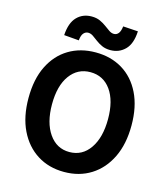

<svg xmlns="http://www.w3.org/2000/svg" viewBox="-138 -1070 1046 1192"><g transform="rotate(15 385.0 -474.5)"><path d="M385 14Q287 14 212.5 -33Q138 -80 96 -166.5Q54 -253 54 -373Q54 -494 96 -579Q138 -664 212.5 -709Q287 -754 385 -754Q483 -754 557.5 -709Q632 -664 674 -578.5Q716 -493 716 -373Q716 -253 674 -166.5Q632 -80 557.5 -33Q483 14 385 14ZM385 -114Q468 -114 516.5 -184.5Q565 -255 565 -373Q565 -492 516.5 -559.5Q468 -627 385 -627Q303 -627 254 -559.5Q205 -492 205 -373Q205 -255 254 -184.5Q303 -114 385 -114ZM467 -791Q436 -791 413 -801.5Q390 -812 372.5 -825.5Q355 -839 339.5 -849.5Q324 -860 308 -860Q291 -860 278.5 -846Q266 -832 263 -799L167 -807Q172 -887 209 -925Q246 -963 303 -963Q334 -963 357 -952.5Q380 -942 398 -928.5Q416 -915 431.5 -904.5Q447 -894 463 -894Q480 -894 491.5 -908Q503 -922 507 -954L603 -948Q599 -867 561 -829Q523 -791 467 -791Z"/></g></svg>

Font: Chiron Sans HK TT
Style: Bold
Weight: 700
Designer: Ryoko NISHIZUKA 西塚涼子 (kana, bopomofo & ideographs); Paul D. Hunt (Latin, Greek & Cyrillic); Sandoll Communications 산돌커뮤니
Foundry: Adobe
Version: Version 2.022;hotconv 1.0.109;makeotfexe 2.5.65596